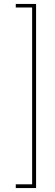

<svg xmlns="http://www.w3.org/2000/svg" viewBox="-20 -831 280 974"><path d="M163 123H60V104H143V-793H60V-811H163Z"/></svg>

Font: DM Sans 11pt Thin
Style: Regular
Weight: 250
Version: Version 4.004;gftools[0.9.30]